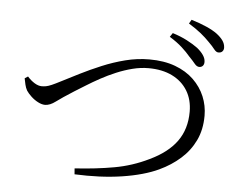

<svg xmlns="http://www.w3.org/2000/svg" viewBox="-53 -858 1106 888"><g transform="rotate(5 500.0 -414.0)"><path d="M856.8 -580Q844.4 -579.2 833.3 -592.9Q822.2 -606.6 805.7 -623.4Q789.7 -642.7 766.1 -664.1Q742.5 -685.5 707.6 -707L719.9 -725.3Q757.9 -713.4 787.7 -697.8Q817.5 -682.2 837.7 -667.2Q876.3 -635.5 877.5 -607.8Q878.5 -595.6 872.8 -588.2Q867.2 -580.8 856.8 -580ZM321.9 -62.4Q421.7 -68.7 504.8 -83.6Q587.8 -98.4 663.4 -135.4Q747.7 -175.3 788.5 -232.3Q829.4 -289.2 829.4 -369.3Q829.4 -425.4 804.2 -466.8Q779 -508.2 732.7 -531.1Q686.4 -553.9 622.4 -553.9Q586.1 -553.9 548.5 -544.4Q510.8 -534.8 474.1 -519.4Q437.3 -504 403.7 -485.6Q370.1 -467.3 341.5 -449.4Q312.8 -431.4 290.1 -417.6Q235 -382.7 208.7 -362.9Q182.4 -343.1 160 -343.1Q144.9 -343.1 127.2 -352.3Q109.5 -361.4 94.9 -375.2Q80.3 -388.9 72.1 -401.3Q65.1 -413.8 61.8 -428.1Q58.6 -442.4 55.6 -457.2L70.4 -467Q86.3 -449.1 103.9 -438.3Q121.5 -427.6 137.2 -427.6Q147.2 -427.6 157.2 -429.4Q167.3 -431.2 183.4 -438.1Q199.5 -445.1 225.5 -458.6Q261.1 -477 306.6 -499.8Q352.1 -522.7 404.2 -544.5Q456.4 -566.4 511.7 -580.5Q567.1 -594.6 623.2 -594.6Q691.4 -594.6 743.2 -575.4Q794.9 -556.1 829.6 -522.5Q864.3 -488.8 882 -446.4Q899.6 -403.9 899.6 -357.4Q899.6 -292.6 875.6 -242.5Q851.6 -192.4 809.5 -155.1Q767.5 -117.8 712.7 -92.2Q679.8 -76.6 636.7 -64.5Q593.6 -52.4 543.6 -44.8Q493.5 -37.2 438.2 -34.8Q382.8 -32.5 324.1 -35.1ZM938.9 -654.4Q927.8 -653.6 917.2 -667.5Q906.6 -681.4 888.7 -699Q870.9 -717.6 848.1 -736.1Q825.3 -754.6 790.6 -775.9L801.1 -794.2Q840.4 -782.3 871 -768.8Q901.6 -755.4 921.5 -740.8Q940.9 -726 951 -711.6Q961.1 -697.2 962.1 -681Q963.1 -669.5 956.7 -661.9Q950.4 -654.4 938.9 -654.4Z"/></g></svg>

Font: Noto Serif KR ExtraLight
Style: Regular
Weight: 200
Designer: Ryoko NISHIZUKA 西塚涼子 (kana & ideographs); Frank Grießhammer (Latin, Greek & Cyrillic); Wenlong ZHANG 张文龙 (bopomofo); San
Foundry: Adobe
Version: Version 2.002-H1;hotconv 1.1.0;makeotfexe 2.6.0